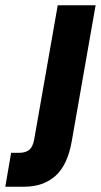

<svg xmlns="http://www.w3.org/2000/svg" viewBox="-83 -520 381 725"><path d="M-41 57H-10Q13 57 27 46Q41 35 46 7L135 -500H278L188 13Q172 104 126 144.5Q80 185 9 185H-63Z"/></svg>

Font: Overused Grotesk
Style: Bold Italic
Weight: 700
Italic angle: -10°
Version: Version 0.003